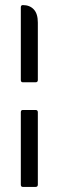

<svg xmlns="http://www.w3.org/2000/svg" viewBox="-20 -587 230 756"><path d="M70 -263Q62 -263 62 -272V-558Q62 -567 70 -567Q97 -567 113 -550Q129 -533 129 -498V-272Q129 -263 120 -263ZM70 149Q62 149 62 140V-145Q62 -154 70 -154H120Q129 -154 129 -145V140Q129 149 120 149Z"/></svg>

Font: Zain
Style: Regular
Weight: 400
Designer: Zain,Boutros
Foundry: Mobile Telecommunications Company (Zain), 2024
Version: Version 1.51; ttfautohint (v1.8.4)